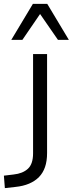

<svg xmlns="http://www.w3.org/2000/svg" viewBox="-81 -774 374 987"><path d="M-56 193 -61 129 -11 123Q36 118 62.5 93.5Q89 69 89 14V-496H161V13Q161 54 150.5 84.5Q140 115 119.5 136Q99 157 68.5 170Q38 183 -2 187ZM-23 -569 88 -754H162L273 -569H217L125 -702L34 -569Z"/></svg>

Font: Nunito Sans 6pt Light
Style: Regular
Weight: 300
Version: Version 3.101;gftools[0.9.27]